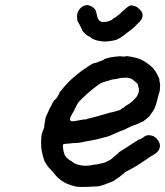

<svg xmlns="http://www.w3.org/2000/svg" viewBox="-20 -700 654 760"><path d="M452 -477Q455 -478 456 -478L457 -477L471 -476Q477 -476 477 -477Q477 -478 480 -478Q495 -476 502 -475Q507 -474 510 -473Q519 -472 534 -466Q548 -460 561 -451Q576 -441 586 -430Q599 -414 607 -396Q612 -386 611 -382Q611 -380 612 -375Q615 -365 613 -347Q612 -335 608 -326Q607 -323 605 -314Q603 -305 601.5 -300.5Q600 -296 599 -292Q593 -270 585 -259Q584 -258 582 -255Q580 -252 577 -248Q574 -244 574 -244Q574 -241 560 -230Q544 -216 542 -218Q542 -218 536 -215Q528 -210 505 -202Q501 -201 497 -199Q493 -197 475 -188Q469 -186 465 -184Q455 -181 443 -175Q434 -171 430 -169.5Q426 -168 425 -167Q421 -165 411 -161Q393 -156 377 -152Q368 -150 361 -148Q354 -146 336 -143Q322 -140 319 -140Q316 -140 311 -138.5Q306 -137 302.5 -136.5Q299 -136 293 -135Q287 -134 279.5 -134Q272 -134 267.5 -133.5Q263 -133 256 -132Q234 -131 231 -129Q228 -127 229 -119Q231 -97 237 -85Q241 -78 247 -73Q258 -64 259 -64Q260 -65 262 -63Q271 -54 286 -49Q301 -44 320 -44Q333 -44 347 -47Q356 -49 356 -49Q356 -48 362 -49Q366 -50 368 -50.5Q370 -51 372.5 -51.5Q375 -52 375.5 -52Q376 -52 378 -52.5Q380 -53 380 -53Q381 -53 388 -55Q391 -56 392 -56Q394 -56 406 -62Q418 -68 421 -70.5Q424 -73 425.5 -74.5Q427 -76 428 -77Q429 -78 430.5 -79Q432 -80 433 -81Q434 -82 434.5 -82.5Q435 -83 437.5 -85Q440 -87 441 -88Q442 -89 444 -90Q450 -94 449 -95Q449 -96 456 -100.5Q463 -105 474 -112Q520 -142 529 -147Q531 -149 531 -148.5Q531 -148 533 -148Q541 -152 544 -154Q545 -155 549 -157.5Q553 -160 553 -160.5Q553 -161 555 -162Q563 -165 570 -165Q577 -164 582 -163Q592 -160 601 -150Q612 -138 613 -126Q614 -116 608 -105Q599 -92 582 -84Q574 -80 561 -70Q553 -65 548 -61.5Q543 -58 532.5 -51Q522 -44 517.5 -41.5Q513 -39 511 -38Q507 -35 487 -25Q477 -20 469 -13Q451 3 441 8Q439 9 436 12Q431 17 408 25Q389 33 372 37Q367 38 350 38.5Q333 39 327 39.5Q321 40 305.5 40Q290 40 283 39Q267 36 247 28Q239 25 233 21Q229 18 225 16Q208 5 192 -16Q190 -19 186 -23Q178 -31 172 -38Q171 -40 168 -43Q166 -47 163 -51Q160 -57 159 -57Q157 -58 151 -78Q148 -89 145 -103Q141 -131 144 -160Q145 -169 145 -169L148 -176Q148 -179 148.5 -179.5Q149 -180 150 -183.5Q151 -187 152 -188Q156 -196 156 -208Q157 -213 158 -219Q160 -227 159 -227Q157 -229 175 -267Q194 -305 196 -304Q198 -304 201 -309L204 -312Q204 -312 205.5 -314Q207 -316 208.5 -318.5Q210 -321 210 -322Q210 -323 213 -326Q216 -331 215 -331Q214 -332 215 -333.5Q216 -335 219 -338Q250 -379 292 -411Q297 -415 297 -414.5Q297 -414 298 -415Q298 -417 314 -427Q353 -454 355 -450Q356 -450 367 -454Q376 -458 383 -460Q394 -464 393 -466Q393 -466 394 -466.5Q395 -467 396.5 -467.5Q398 -468 400.5 -468.5Q403 -469 406 -470Q409 -471 412 -472Q432 -476 452 -477ZM486 -392Q481 -393 466 -392Q458 -392 454 -390.5Q450 -389 443.5 -388Q437 -387 435 -386.5Q433 -386 428 -386Q422 -385 404 -379Q401 -378 396 -377Q383 -373 376 -369Q373 -367 367 -362.5Q361 -358 358 -356Q355 -354 351.5 -351Q348 -348 343 -344Q326 -331 303 -308Q291 -296 289 -293Q280 -278 280 -276Q280 -276 278 -272.5Q276 -269 275 -267Q274 -262 269 -255Q267 -252 265.5 -249Q264 -246 262 -242Q257 -234 257 -228.5Q257 -223 261 -221Q265 -219 277 -221Q300 -225 311 -227Q316 -228 317 -227Q318 -227 321 -227.5Q324 -228 324 -229Q324 -229 327 -230Q340 -233 363 -239Q392 -247 412 -253Q419 -256 419 -255H421Q423 -255 427.5 -256.5Q432 -258 434 -258.5Q436 -259 440 -260Q444 -261 445 -262Q455 -263 458 -267Q458 -267 460 -268.5Q462 -270 463.5 -271Q465 -272 468 -273Q474 -277 474 -278Q474 -279 478 -281Q507 -297 522 -319Q530 -332 530 -343Q530 -352 527 -358V-360V-361Q527 -364 524 -368Q521 -373 510 -381Q501 -390 486 -392ZM319 -679Q327 -681 334 -678Q347 -674 354 -665Q357 -662 357 -661.5Q357 -661 359 -658Q361 -653 364 -638Q368 -616 385 -613Q393 -612 402 -614Q411 -616 415 -618Q417 -619 420 -620Q426 -623 425 -624Q425 -625 429 -627Q444 -635 463 -653Q484 -673 491 -676Q499 -680 502 -679Q503 -678 507 -677.5Q511 -677 516 -675Q524 -672 533 -663Q542 -654 544 -645Q546 -636 541 -625Q536 -616 525 -606Q517 -599 513 -594Q502 -584 491 -576Q485 -572 481 -569Q472 -561 464 -556Q459 -553 457 -551Q454 -550 444 -544Q440 -542 431 -540Q418 -537 402 -536Q393 -535 383 -536.5Q373 -538 367 -539Q356 -542 347 -546Q340 -550 340 -551Q340 -552 336 -554.5Q332 -557 331 -556Q331 -556 327 -559Q319 -563 308 -576L305 -581Q306 -581 304 -585Q299 -592 299 -595Q298 -597 297 -598.5Q296 -600 293.5 -605Q291 -610 290 -611Q285 -616 285 -636Q285 -652 295 -664Q306 -677 319 -679Z"/></svg>

Font: TT2020 Style E
Style: Italic
Weight: 400
Italic angle: -15°
Version: Version 0.2.000